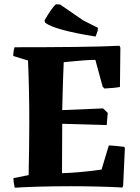

<svg xmlns="http://www.w3.org/2000/svg" viewBox="-20 -871 657 898"><path d="M49 7Q43 -17 43 -38L114 -52Q115 -113 116 -177Q117 -241 117 -300Q117 -371 115.5 -445.5Q114 -520 111 -588L42 -609Q42 -630 48 -650Q205 -650 333.5 -651.5Q462 -653 539 -657L543 -648L541 -464Q523 -461 504.5 -459.5Q486 -458 468 -457L460 -466L426 -591Q401 -591 370 -588.5Q339 -586 313.5 -583.5Q288 -581 278 -580Q277 -553 275.5 -515Q274 -477 273 -435Q272 -393 271 -356L462 -364L484 -343L479 -286L271 -292L270 -61Q304 -62 340 -65Q376 -68 406.5 -71.5Q437 -75 455 -78L489 -191Q525 -189 562 -184L564 -176L556 -4L553 6Q500 3 436 1.5Q372 0 312 0Q230 0 161 2Q92 4 49 7ZM427 -700Q239 -730 192 -764L188 -775Q199 -795 215.5 -819.5Q232 -844 242 -851L261 -850L370 -775L438 -741L437 -728Q435 -722 432.5 -714.5Q430 -707 427 -700Z"/></svg>

Font: Labrada
Style: Bold
Weight: 700
Designer: Mercedes Jáuregui
Foundry: Omnibus-Type Team
Version: Version 1.000; ttfautohint (v1.8.4.7-5d5b)